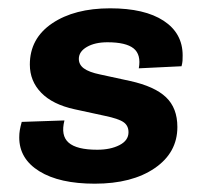

<svg xmlns="http://www.w3.org/2000/svg" viewBox="-20 -431 483 462"><path d="M208 11Q123 11 74.7 -18.9Q26.3 -48.8 26.3 -100.3Q26.3 -109.8 27.7 -118Q29.1 -126.2 32.3 -137.7L135.1 -141.2Q125.7 -104.8 145.1 -87.8Q164.5 -70.7 214 -70.7Q245.7 -70.7 267.4 -81.8Q289.2 -92.9 289.2 -112.8Q289.2 -128.7 277.3 -137Q265.5 -145.4 232.2 -152.3L159.4 -168.1Q106.6 -179.6 79.2 -207.8Q51.8 -235.9 51.8 -275.7Q51.8 -338.5 105.5 -374.8Q159.2 -411 245.1 -411Q328.1 -411 373.8 -381Q419.5 -351 419.5 -297.7Q419.5 -290.7 419.2 -284.9Q418.8 -279 416.8 -271.6L314 -266.6Q319.9 -299.7 301.5 -314.5Q283 -329.3 238.6 -329.3Q208.5 -329.3 189.1 -318.1Q169.7 -306.9 169.7 -289.3Q169.7 -275.3 181.9 -266.4Q194.1 -257.4 220.5 -251.9L293.3 -236.1Q352 -223.1 379.4 -197.1Q406.8 -171.1 406.8 -125.4Q406.8 -63.6 352.2 -26.3Q297.7 11 208 11Z"/></svg>

Font: Rokkitt SemiBold
Style: Italic
Weight: 600
Italic angle: -9°
Designer: Vernon Adams
Foundry: Vernon Adams
Version: Version 3.103